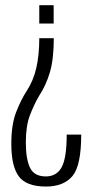

<svg xmlns="http://www.w3.org/2000/svg" viewBox="-20 -616 342 721"><path d="M182 -472.5H127.5Q127.5 -410 116.5 -361.5Q105.5 -313 80 -274Q58.5 -241 40.5 -194.5Q22.5 -148 22.5 -76Q22.5 9 51 46.8Q79.5 84.5 152.5 84.5Q219 84.5 252 45.2Q285 6 285 -110.5H230.5Q230.5 -23.5 211.8 11.5Q193 46.5 152 46.5Q108.5 46.5 92.8 14Q77 -18.5 77 -81.5Q77 -142.5 92.2 -182.8Q107.5 -223 126.5 -255.5Q153.5 -296.5 167.8 -346Q182 -395.5 182 -472.5ZM181.5 -527.5V-596.5H127.5V-527.5Z"/></svg>

Font: Anybody Condensed Light
Style: Regular
Weight: 300
Width: 3
Designer: Tyler Finck
Foundry: Etcetera Type Company
Version: Version 1.113;gftools[0.9.25]